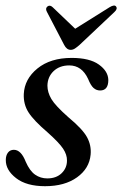

<svg xmlns="http://www.w3.org/2000/svg" viewBox="-22 -649 432 678"><path d="M145 -19Q176.5 -19 195.5 -37.2Q214.5 -55.5 214.5 -82Q215 -102.5 200.8 -124Q186.5 -145.5 145.5 -182Q97 -223.5 78.8 -252Q60.5 -280.5 62 -317Q64.5 -370 110.2 -407.2Q156 -444.5 231 -444.5Q294.5 -444.5 327.2 -421Q360 -397.5 360.5 -366.5Q360.5 -329.5 331.5 -329.5Q318.5 -329.5 308.5 -338.2Q298.5 -347 289 -370.5Q267 -418 222.5 -418Q188.5 -418 167.2 -397.8Q146 -377.5 145.5 -346.5Q145.5 -323 159.5 -299.2Q173.5 -275.5 220 -234.5Q270 -193 285.5 -164.2Q301 -135.5 298 -103Q293.5 -54 250 -22.8Q206.5 8.5 137 8.5Q71.5 8.5 34.8 -20Q-2 -48.5 -1.5 -84Q-1.5 -100 6 -110Q13.5 -120 27 -120Q52.5 -120 69 -77.5Q83 -45.5 102 -32.2Q121 -19 145 -19ZM259 -490.5Q250 -482.5 242.8 -477.8Q235.5 -473 227.5 -473Q213.5 -473 204.5 -490.5L143.5 -607.5Q137 -619.5 146 -626.5Q154.5 -632.5 164 -623.5L243.5 -547.5L365 -623.5Q381.5 -633.5 387.5 -626.5Q394.5 -618 382 -606.5Z"/></svg>

Font: Fraunces 144pt Soft
Style: Italic
Weight: 400
Italic angle: -16°
Version: Version 1.000;[b76b70a41]